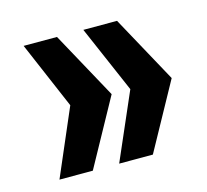

<svg xmlns="http://www.w3.org/2000/svg" viewBox="-68 -588 600 556"><g transform="rotate(-15 231.5 -309.5)"><path d="M46 -109 132 -309 46 -510H146L256 -309L146 -109ZM225 -109 312 -309 225 -510H326L436 -309L326 -109Z"/></g></svg>

Font: Saira Semi Condensed
Style: Bold
Weight: 700
Width: 4
Designer: Hector Gatti with collaboration of the Omnibus-Type team
Foundry: Omnibus-Type
Version: Version 1.001; ttfautohint (v1.8)